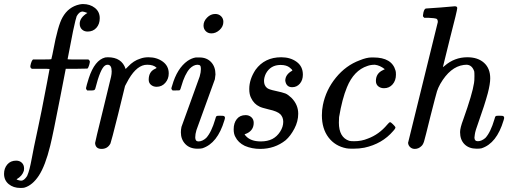

<svg xmlns="http://www.w3.org/2000/svg" viewBox="-43 -725 2512 949"><path d="M351 -608Q351 -638 389 -661Q370 -668 365 -668Q349 -668 336 -645Q332 -636 318 -571L291 -432Q291 -431 343 -431H394Q400 -426 401 -422.5Q402 -419 398 -404Q394 -390 389 -386L335 -385H282L255 -246Q219 -60 205 -4Q181 94 149 143Q118 190 79 202Q74 204 58 204Q23 204 0 185Q-23 166 -23 134Q-23 107 -7 88Q9 69 37 69Q54 69 65 79.5Q76 90 76 108Q76 115 75 119Q67 145 39 161Q39 163 48 165.5Q57 168 62 168Q76 168 91 145Q98 129 103 109.5Q108 90 115 53Q122 16 125 1Q145 -90 146 -98Q149 -109 163 -180Q177 -251 189.5 -317Q202 -383 202 -384Q202 -385 158 -385H114Q108 -390 107 -393.5Q106 -397 110 -412Q113 -424 120 -431H165Q211 -431 211 -433L212 -438Q214 -444 216 -455Q218 -466 220 -475Q243 -599 266 -639Q295 -691 350 -703Q360 -705 367 -705Q402 -705 426 -686Q450 -667 450 -635Q450 -606 433.5 -587.5Q417 -569 390 -569Q373 -569 362 -579.5Q351 -590 351 -608Z M388 -278Q382 -284 382 -289Q384 -301 396 -339Q425 -428 477 -441Q481 -442 490 -442Q559 -442 578 -384L590 -396Q617 -425 650 -435Q668 -442 691 -442Q732 -442 761.5 -420.5Q791 -399 791 -362Q791 -335 774 -315.5Q757 -296 731 -296Q715 -296 703.5 -305.5Q692 -315 692 -331Q692 -371 724 -385Q731 -388 731 -390Q716 -405 685 -405Q676 -405 672 -404Q624 -395 583 -315L575 -300L541 -161Q507 -25 503 -16Q489 11 459 11Q429 11 427 -18Q427 -23 466 -181Q506 -343 506 -346Q509 -360 509 -372Q509 -405 489 -405Q481 -405 476 -401Q453 -386 428 -287Q427 -285 426 -283Q424 -278 411 -278Q407 -278 405 -278Z M963 -599Q963 -620 980.5 -638Q998 -656 1021 -656Q1038 -656 1049.5 -645Q1061 -634 1061 -617Q1061 -594 1042.5 -577Q1024 -560 1002 -560Q985 -560 974 -571Q963 -582 963 -599ZM943 -441Q979 -441 1000.5 -418Q1022 -395 1022 -357Q1020 -338 1019 -333Q1018 -330 973.5 -207.5Q929 -85 928 -82Q922 -62 922 -46Q922 -26 938 -26Q957 -26 976 -43Q1002 -71 1021 -136Q1024 -148 1026.5 -150.5Q1029 -153 1040 -153H1046Q1063 -153 1065 -151Q1069 -147 1069 -143Q1069 -139 1066 -130Q1032 -16 957 8Q949 10 933 10Q895 10 873 -13Q851 -36 851 -71Q851 -84 854 -98Q855 -101 899.5 -223.5Q944 -346 944 -347Q950 -368 950 -384Q950 -396 946.5 -400.5Q943 -405 932 -405Q913 -404 895 -386Q870 -358 853 -298Q849 -282 845 -279Q844 -278 826 -278H810Q804 -284 804 -287Q804 -291 808 -302Q832 -387 884 -424Q905 -438 925 -441Z M1367 -326Q1367 -357 1402 -376Q1402 -381 1389 -391Q1373 -404 1344 -404Q1294 -404 1271 -361Q1262 -342 1262 -325Q1262 -303 1276 -291Q1284 -283 1318 -276Q1355 -268 1367.5 -263Q1380 -258 1397 -242Q1431 -208 1431 -163Q1431 -125 1412 -89Q1393 -53 1369 -32Q1315 11 1243 11Q1202 11 1167 -4Q1134 -20 1120 -49Q1112 -63 1112 -86Q1112 -117 1127.5 -136.5Q1143 -156 1171 -156Q1188 -156 1199.5 -145.5Q1211 -135 1211 -118Q1211 -82 1178 -66L1168 -62Q1163 -62 1172 -53Q1196 -26 1246 -26Q1279 -26 1303 -38Q1326 -50 1341.5 -74Q1357 -98 1357 -123Q1357 -145 1343 -160Q1328 -175 1286 -184Q1249 -193 1240 -198Q1212 -211 1198 -241Q1189 -258 1189 -285Q1189 -333 1220 -380Q1265 -442 1347 -442Q1392 -442 1423 -419.5Q1454 -397 1454 -356Q1454 -329 1439 -311.5Q1424 -294 1401 -294Q1372 -294 1367 -326Z M1859 -383Q1835 -402 1810 -405Q1789 -405 1773 -399Q1706 -377 1672 -294Q1648 -236 1633 -146Q1632 -138 1632 -119Q1632 -46 1683 -29Q1690 -27 1708 -27Q1744 -27 1775 -40Q1830 -60 1871 -109Q1881 -121 1885 -121Q1889 -121 1899 -111Q1909 -101 1911 -97Q1914 -92 1900 -77Q1846 -14 1758 5Q1733 10 1702 10Q1678 10 1669 8Q1613 -3 1580.5 -46Q1548 -89 1548 -155Q1548 -182 1553 -206Q1568 -281 1617.5 -341.5Q1667 -402 1735 -427Q1769 -441 1793 -441H1803Q1894 -441 1912 -376Q1914 -371 1914 -356Q1914 -327 1897.5 -308Q1881 -289 1855 -289Q1838 -289 1826.5 -298.5Q1815 -308 1815 -325Q1815 -362 1849 -378Z M2063 -683Q2064 -683 2135 -688L2205 -694Q2217 -694 2217 -685Q2217 -674 2182 -539Q2146 -395 2146 -393L2154 -399Q2203 -442 2267 -442Q2319 -442 2349.5 -414.5Q2380 -387 2380 -338Q2380 -310 2368 -264Q2352 -205 2323 -124Q2306 -78 2304 -61Q2302 -49 2302 -45Q2302 -27 2319 -27Q2337 -27 2356 -43Q2382 -71 2401 -136Q2404 -148 2406.5 -150.5Q2409 -153 2420 -153H2426Q2443 -153 2445 -151Q2449 -147 2449 -143Q2449 -139 2446 -130Q2412 -16 2337 8Q2329 10 2313 10Q2275 10 2253 -12Q2231 -34 2231 -72Q2231 -93 2247 -135Q2292 -261 2300 -315Q2302 -324 2302 -349Q2302 -367 2301 -372Q2290 -405 2262 -405Q2254 -405 2249 -404Q2182 -395 2133 -310Q2122 -290 2117 -274Q2112 -258 2085 -152Q2058 -42 2053 -26Q2048 -10 2040 -3Q2026 11 2007 11Q1994 11 1984.5 2.5Q1975 -6 1974 -19L2121 -616Q2121 -628 2115 -632Q2104 -636 2075 -637H2054Q2048 -643 2047.5 -645Q2047 -647 2050 -664Q2055 -683 2063 -683Z"/></svg>

Font: KaTeX_Main
Style: Italic
Weight: 400
Version: Version 1.1; ttfautohint (v1.3)